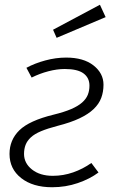

<svg xmlns="http://www.w3.org/2000/svg" viewBox="-20 -776 475 807"><path d="M91 -491Q126 -510 170.5 -522Q215 -534 258 -534Q331 -534 373 -501Q415 -468 415 -420Q415 -390 405.5 -364.5Q396 -339 373.5 -317.5Q351 -296 314 -278.5Q277 -261 222 -247Q180 -236 152.5 -224.5Q125 -213 109.5 -198.5Q94 -184 87.5 -167Q81 -150 81 -129Q81 -90 114.5 -63.5Q148 -37 202 -37Q246 -37 287.5 -51.5Q329 -66 364 -91L394 -51Q358 -24 307 -6.5Q256 11 199 11Q118 11 69 -27.5Q20 -66 20 -129Q20 -188 61.5 -228.5Q103 -269 205 -294Q250 -305 279 -317.5Q308 -330 325 -345Q342 -360 349 -377.5Q356 -395 356 -416Q356 -449 331 -467.5Q306 -486 252 -486Q220 -486 183.5 -476.5Q147 -467 113 -450ZM203 -651 400 -756 424 -704 218 -617Z"/></svg>

Font: Glekhifnjqigglhiwekvrgaqftz
Style: Regular
Weight: 300
Italic angle: -8°
Designer: Carrois Corporate & Edenspiekermann
Foundry: Carrois Corporate GbR & Edenspiekermann AG
Version: Version 2.001